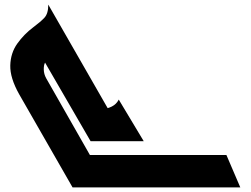

<svg xmlns="http://www.w3.org/2000/svg" viewBox="-20 -611 1085 831"><path d="M294 200 63 -203Q23 -274 24.5 -328Q26 -382 55 -422.5Q84 -463 124 -493Q155 -516 172 -534Q189 -552 189 -591L528 0H372L175 -340Q169 -329 169.5 -309.5Q170 -290 180 -272L449 200ZM320 200V60H960L1020 200ZM429 0 359 -140H426Q444 -140 464 -150Q484 -160 494 -180L602 0Z"/></svg>

Font: Reem Kufi
Style: Regular
Weight: 400
Designer: Khaled Hosny
Version: Version 1.6